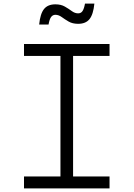

<svg xmlns="http://www.w3.org/2000/svg" viewBox="-20 -1044 740 1064"><path d="M113 0V-66H315V-734H113V-800H587V-734H385V-66H587V0ZM197 -908Q203 -968 224 -994Q245 -1020 287 -1020Q318 -1020 339.5 -1007.5Q361 -995 378 -982.5Q395 -970 413 -970Q429 -970 437.5 -983Q446 -996 451 -1024H503Q497 -964 476 -938Q455 -912 413 -912Q382 -912 360.5 -924.5Q339 -937 322 -949.5Q305 -962 287 -962Q272 -962 263 -949.5Q254 -937 249 -908Z"/></svg>

Font: Martian Mono SemiExpanded ExtraLight
Style: Regular
Weight: 250
Monospace: yes
Version: Version 0.930